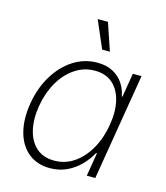

<svg xmlns="http://www.w3.org/2000/svg" viewBox="-113 -840 810 938"><g transform="rotate(15 291.5 -371.0)"><path d="M226.6 11.2Q161.1 11.2 117.4 -24.7Q73.7 -60.5 56.9 -123.5Q40 -186.5 53.2 -268.6Q66.9 -350.6 105 -413.3Q143.1 -476.1 198.5 -511.5Q253.9 -546.9 319.3 -546.9Q365.2 -546.9 397.9 -529.5Q430.7 -512.2 450.2 -482.9Q469.7 -453.6 476.1 -418H479.5L499.5 -539.1H543.5L454.1 0H411.1L430.7 -118.7H426.3Q407.2 -83 377.9 -53.5Q348.6 -23.9 310.5 -6.3Q272.5 11.2 226.6 11.2ZM237.3 -29.8Q293 -29.8 337.9 -60.8Q382.8 -91.8 413.6 -145.8Q444.3 -199.7 455.6 -269Q467.3 -338.4 454.6 -391.8Q441.9 -445.3 407.2 -475.6Q372.6 -505.9 317.4 -505.9Q262.2 -505.9 216.6 -475.1Q170.9 -444.3 140.1 -390.9Q109.4 -337.4 97.7 -269Q86.4 -200.2 99.1 -146Q111.8 -91.8 147 -60.8Q182.1 -29.8 237.3 -29.8ZM324.2 -614.3 264.6 -752.9H316.4L363.3 -614.3Z"/></g></svg>

Font: Inter 18pt ExtraLight
Style: Italic
Weight: 250
Italic angle: -9.3988°
Designer: Rasmus Andersson
Foundry: rsms
Version: Version 4.001;git-66647c0bb